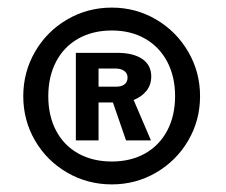

<svg xmlns="http://www.w3.org/2000/svg" viewBox="-20 -753 595 505"><path d="M41.2 -500Q41.2 -563.5 72.2 -617Q103.2 -670.5 156.8 -701.8Q210.2 -733 274.2 -733Q337.2 -733 390.5 -701.8Q443.8 -670.5 475 -617Q506.2 -563.5 506.2 -500Q506.2 -436.5 475 -383.2Q443.8 -330 390.5 -299Q337.2 -268 274.2 -268Q210.2 -268 156.8 -299Q103.2 -330 72.2 -383.2Q41.2 -436.5 41.2 -500ZM440.5 -500Q440.5 -551.5 419.8 -590.8Q399 -630 361.4 -651.4Q323.8 -672.8 274.2 -672.8Q223.8 -672.8 185.9 -651.4Q148 -630 127.5 -590.8Q107 -551.5 107 -500Q107 -448.4 127.5 -409.4Q148 -370.4 185.9 -349.3Q223.8 -328.2 274.2 -328.2Q323.9 -328.2 361.5 -349.3Q399.1 -370.4 419.8 -409.4Q440.5 -448.4 440.5 -500ZM179.5 -614H288.5Q330.6 -614 354.2 -597.9Q377.8 -581.8 377.8 -552Q377.8 -529.8 365.1 -514Q352.4 -498.2 331.5 -490L377 -383.8H311.5L277 -483.5H239.2V-383.8H179.5ZM286 -525Q299.5 -525 307.5 -531.2Q315.5 -537.5 315.5 -548.8Q315.5 -560 306.9 -566.4Q298.2 -572.8 283 -572.8H239.2V-525Z"/></svg>

Font: Public Sans VF
Style: Regular
Weight: 400
Designer: Pablo Impallari, Rodrigo Fuenzalida (Modified by Dan O. Williams and USWDS)
Version: Version 1.003